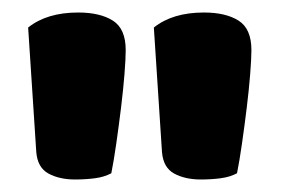

<svg xmlns="http://www.w3.org/2000/svg" viewBox="-20 -681 450 307"><path d="M158 -404Q147 -398 132 -396Q117 -394 100 -394Q75 -394 57.5 -403.5Q40 -413 38 -438L25 -637Q55 -661 105 -661Q140 -661 160.5 -648Q181 -635 181 -601Q181 -587 179 -562Q177 -537 173.5 -508.5Q170 -480 166 -452Q162 -424 158 -404ZM359 -404Q348 -398 333 -396Q318 -394 301 -394Q276 -394 258.5 -403.5Q241 -413 239 -438L226 -637Q256 -661 306 -661Q341 -661 361.5 -648Q382 -635 382 -601Q382 -587 380 -562Q378 -537 374.5 -508.5Q371 -480 367 -452Q363 -424 359 -404Z"/></svg>

Font: Baloo Tammudu
Style: Regular
Weight: 400
Designer: Omkar Shende and Ek Type
Foundry: Ek Type
Version: Version 1.007;PS 1.000;hotconv 1.0.88;makeotf.lib2.5.647800